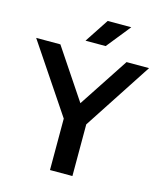

<svg xmlns="http://www.w3.org/2000/svg" viewBox="-156 -1047 968 1145"><g transform="rotate(15 327.5 -474.0)"><path d="M676 -740 401 -319V0H262.5V-317.5L-21 -740H128.5L334.5 -432L537 -740ZM267.5 -800 365 -948H510.5L392 -800Z"/></g></svg>

Font: Encode Sans Semi Expanded SmBd
Style: Regular
Weight: 600
Width: 6
Designer: Multiple Designers
Foundry: Impallari Type
Version: Version 2.000